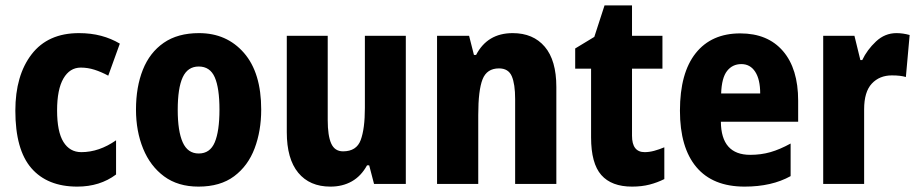

<svg xmlns="http://www.w3.org/2000/svg" viewBox="-20 -683 3407 713"><path d="M267 10Q156 10 96.5 -58.5Q37 -127 37 -272Q37 -403 97.5 -481.5Q158 -560 273 -560Q318 -560 355.5 -550Q393 -540 425 -521L382 -402Q356 -416 331 -424Q306 -432 280 -432Q239 -432 215.5 -391.5Q192 -351 192 -273Q192 -194 215.5 -156Q239 -118 282 -118Q348 -118 411 -162V-35Q351 10 267 10Z M950 -276Q950 -197 925.5 -132Q901 -67 849.5 -28.5Q798 10 717 10Q641 10 589.5 -28Q538 -66 511.5 -131Q485 -196 485 -276Q485 -360 510.5 -424Q536 -488 588 -524Q640 -560 719 -560Q822 -560 886 -486.5Q950 -413 950 -276ZM640 -275Q640 -196 658.5 -154.5Q677 -113 718 -113Q760 -113 777.5 -154.5Q795 -196 795 -276Q795 -356 777.5 -396Q760 -436 718 -436Q677 -436 658.5 -396Q640 -356 640 -275Z M1487 -550V0H1369L1351 -69H1343Q1321 -29 1286.5 -9.5Q1252 10 1207 10Q1130 10 1087.5 -41.5Q1045 -93 1045 -192V-550H1197V-237Q1197 -179 1210 -150Q1223 -121 1254 -121Q1304 -121 1319.5 -163Q1335 -205 1335 -282V-550Z M1884 -560Q1960 -560 2003 -509.5Q2046 -459 2046 -360V0H1893V-315Q1893 -371 1880.5 -400Q1868 -429 1833 -429Q1788 -429 1772 -388.5Q1756 -348 1756 -256V0H1603V-550H1722L1740 -479H1748Q1790 -560 1884 -560Z M2374 -118Q2391 -118 2409.5 -123Q2428 -128 2447 -136V-18Q2421 -5 2392 2.5Q2363 10 2327 10Q2251 10 2213 -33Q2175 -76 2175 -173V-428H2116V-503L2187 -546L2225 -663H2327V-550H2440V-428H2327V-179Q2327 -118 2374 -118Z M2729 -559Q2831 -559 2887.5 -493.5Q2944 -428 2944 -309V-231H2657Q2658 -108 2766 -108Q2806 -108 2841 -118Q2876 -128 2916 -150V-29Q2846 10 2745 10Q2627 10 2566 -62.5Q2505 -135 2505 -272Q2505 -412 2563.5 -485.5Q2622 -559 2729 -559ZM2733 -445Q2700 -445 2680 -419.5Q2660 -394 2658 -336H2803Q2803 -388 2784.5 -416.5Q2766 -445 2733 -445Z M3309 -560Q3333 -560 3358 -553L3344 -397Q3334 -400 3321.5 -401.5Q3309 -403 3292 -403Q3246 -403 3217.5 -372.5Q3189 -342 3189 -277V0H3037V-550H3153L3175 -460H3182Q3200 -498 3233 -529Q3266 -560 3309 -560Z"/></svg>

Font: Noto Sans Hebrew Condensed ExtraBold
Style: Regular
Weight: 800
Width: 3
Designer: Monotype Design Team
Foundry: Monotype Imaging Inc.
Version: Version 2.004; ttfautohint (v1.8.4.7-5d5b)